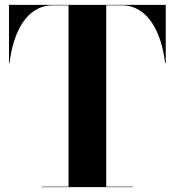

<svg xmlns="http://www.w3.org/2000/svg" viewBox="-20 -770 718 790"><path d="M152 -2V0H527V-2H417V-748H481.5C588.5 -748 644.5 -637 659.5 -510H662V-750H17V-510H19C34 -637 89.5 -748 196.5 -748H262V-2Z"/></svg>

Font: Bodoni* 96pt
Style: Bold
Weight: 700
Version: Version 2.3